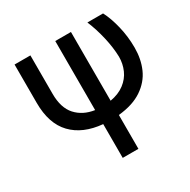

<svg xmlns="http://www.w3.org/2000/svg" viewBox="-167 -690 1068 1077"><g transform="rotate(-30 366.5 -151.5)"><path d="M166 -530.3V-281.2Q166 -190.4 209.7 -142.1Q253.4 -93.8 327.1 -83V-530.3H428.7V-85Q483.9 -94.7 520.8 -122.6Q557.6 -150.4 575.2 -190.2Q592.8 -230 592.8 -275.4Q591.3 -335 575.7 -402.8Q560.1 -470.7 535.2 -530.3H636.7Q661.1 -484.4 677.7 -416Q694.3 -347.7 694.3 -275.4Q694.3 -202.1 668 -142.1Q641.6 -82 582.3 -42Q522.9 -2 428.7 7.3V226.6H327.1V7.8Q201.7 -3.4 132.6 -75.4Q63.5 -147.5 63.5 -282.2V-530.3Z"/></g></svg>

Font: Pretendard GOV Medium
Style: Regular
Weight: 500
Designer: Base glyphs from Inter by Rasmus Andersson; Hangeul glyphs from Noto Sans CJK(Source Han Sans) by Jang Soo-young and Kan
Foundry: Kil Hyung-jin
Version: Version 1.309